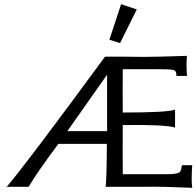

<svg xmlns="http://www.w3.org/2000/svg" viewBox="-20 -893 939 918"><path d="M899 5Q764 -1 693 0H485Q490 -33 491 -205H259Q156 -67 117 0H12Q96 -96 482 -622H575Q617 -621 667 -621Q732 -621 874 -626Q870 -592 874 -530H824L822 -546Q822 -549 816 -555Q812 -562 752 -562H567Q566 -464 567 -355Q784 -355 817 -369V-283Q770 -298 567 -295Q566 -184 567 -60H778Q832 -60 841 -72Q847 -81 850 -103H899Q894 -30 899 5ZM492 -266V-536L302 -266ZM559 -873 634 -848 554 -687 503 -703Z"/></svg>

Font: GFS Neohellenic Rg
Style: Regular
Weight: 400
Designer: Takis Katsoulidis and George D. Matthiopoulos
Foundry: Takis Katsoulidis and George D. Matthiopoulos
Version: Version 1.0